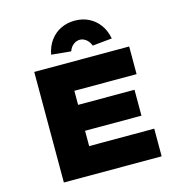

<svg xmlns="http://www.w3.org/2000/svg" viewBox="-132 -1056 1104 1174"><g transform="rotate(-15 420.5 -469.5)"><path d="M127 0V-700H728V-525H334V-175H746V0ZM236 -272V-436H691V-272ZM378 -763 254 -775Q264 -827 291 -863.5Q318 -900 358 -919.5Q398 -939 446 -939Q495 -939 534.5 -919.5Q574 -900 601 -863.5Q628 -827 638 -775L514 -763Q505 -789 486 -803.5Q467 -818 446 -818Q425 -818 406 -803.5Q387 -789 378 -763Z"/></g></svg>

Font: Lexend Giga Black
Style: Regular
Weight: 900
Designer: Bonnie Shaver-Troup, Thomas Jockin
Foundry: Lexend
Version: Version 1.007